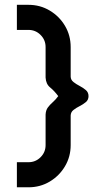

<svg xmlns="http://www.w3.org/2000/svg" viewBox="-20 -720 448 796"><path d="M50 56.5V-47.5H98Q127.5 -47.5 148.2 -68.2Q169 -89 169 -118.5V-245Q170 -263 178.2 -274.2Q186.5 -285.5 198.2 -295.8Q210 -306 221.5 -321.5Q205 -343.5 187.8 -357.5Q170.5 -371.5 169 -398.5V-525Q169 -554.5 148.2 -575.2Q127.5 -596 98 -596H50V-700H98Q146.5 -700 186.2 -676.2Q226 -652.5 249.5 -612.8Q273 -573 273 -525V-402Q273.5 -388.5 284.8 -379.8Q296 -371 310.5 -363.5Q325 -356 336 -346.5Q347 -337 347 -321.5Q347 -306 336 -296.8Q325 -287.5 310.5 -280.2Q296 -273 284.8 -264.2Q273.5 -255.5 273 -241V-118.5Q273 -70.5 249.5 -30.8Q226 9 186.2 32.8Q146.5 56.5 98 56.5Z"/></svg>

Font: Urbanist SemiBold
Style: Regular
Weight: 600
Designer: Corey Hu
Foundry: Corey Hu
Version: Version 1.321; ttfautohint (v1.8.4.7-5d5b)